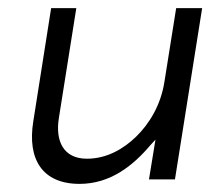

<svg xmlns="http://www.w3.org/2000/svg" viewBox="-20 -442 518 473"><path d="M62 -143C47 -50 84 11 176 11C252 11 308 -34 351 -85L363 -98L347 0H411L478 -422H414L385 -240C376 -183 348 -137 315 -105C285 -76 244 -51 194 -51C136 -51 116 -95 125 -151L168 -422H106Z"/></svg>

Font: Charger Sport
Style: LitObl
Weight: 300
Designer: Jasper
Foundry: Cannot Into Space Fonts
Version: Version 1.1